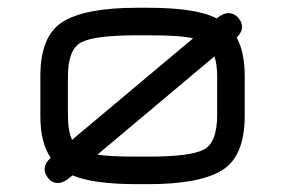

<svg xmlns="http://www.w3.org/2000/svg" viewBox="-20 -470 728 490"><path d="M330.1 -70.3H358.4Q466.8 -70.3 500.5 -88.4Q534.2 -106.4 534.2 -176.8V-273.4Q534.2 -306.6 527.3 -326.2L228.5 -75.2Q259.8 -70.3 330.1 -70.3ZM563.5 -436.5Q577.1 -436.5 587.4 -425.3Q597.7 -414.1 597.7 -401.4Q597.7 -387.7 584 -374Q604.5 -336.9 604.5 -276.4V-173.8Q604.5 -71.3 546.9 -35.6Q489.3 0 358.4 0H330.1Q217.8 0 165 -22.5Q143.6 -2.9 127.9 -2.9Q113.3 -2.9 103.5 -14.6Q93.8 -26.4 93.8 -38.1Q93.8 -52.7 109.4 -67.4Q83 -105.5 83 -173.8V-276.4Q83 -378.9 140.6 -414.6Q198.2 -450.2 330.1 -450.2H358.4Q481.4 -450.2 533.2 -422.9Q548.8 -436.5 563.5 -436.5ZM164.1 -113.3 472.7 -372.1Q442.4 -379.9 358.4 -379.9H330.1Q220.7 -379.9 187 -361.8Q153.3 -343.8 153.3 -273.4V-176.8Q153.3 -134.8 164.1 -113.3Z"/></svg>

Font: Jura
Style: DemiBold
Weight: 600
Version: Version 2.4